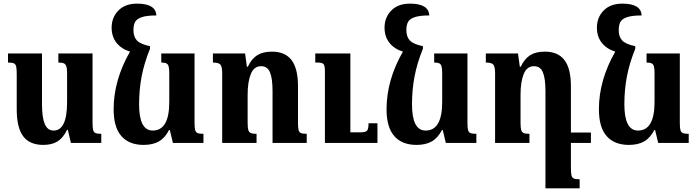

<svg xmlns="http://www.w3.org/2000/svg" viewBox="-20 -786 3835 1056"><path d="M72 -185V-377Q72 -407 69 -420Q66 -433 56.5 -437.5Q47 -442 24 -442V-492H211V-211Q211 -141 226 -104.5Q241 -68 275 -68Q349 -68 349 -225V-381Q349 -408 345 -420.5Q341 -433 331.5 -437.5Q322 -442 301 -442V-492H489V-110Q489 -82 492.5 -70Q496 -58 505.5 -54Q515 -50 537 -50V0H370L353 -72H349Q327 -27 296 -8Q265 11 218 11Q143 11 107.5 -36.5Q72 -84 72 -185Z M1099 -50V0H931L914 -71H910Q887 -27 853.5 -8Q820 11 770 11Q690 11 647.5 -37.5Q605 -86 605 -185Q605 -345 695 -502Q647 -517 620.5 -551Q594 -585 594 -634Q594 -690 631 -728Q668 -766 734 -766Q837 -766 840 -701Q787 -701 759.5 -691.5Q732 -682 723 -665Q714 -648 714 -620Q714 -584 733 -563.5Q752 -543 805 -532V-518Q773 -439 759 -365.5Q745 -292 745 -212Q745 -68 820 -68Q911 -68 911 -225V-382Q911 -409 907.5 -421Q904 -433 895 -437.5Q886 -442 867 -442V-492H1050V-110Q1050 -82 1053.5 -70Q1057 -58 1067 -54Q1077 -50 1099 -50Z M1667 0H1479V-285Q1479 -354 1465 -388Q1451 -422 1416 -422Q1377 -422 1359.5 -379Q1342 -336 1342 -265V-111Q1342 -84 1345.5 -71.5Q1349 -59 1359 -54.5Q1369 -50 1391 -50V0H1202V-382Q1202 -420 1192 -431Q1182 -442 1151 -442V-492H1328L1338 -419H1343Q1364 -463 1395 -482.5Q1426 -502 1476 -502Q1548 -502 1583.5 -455.5Q1619 -409 1619 -311V-114Q1619 -84 1622 -71.5Q1625 -59 1634.5 -54.5Q1644 -50 1667 -50ZM2056 0H1767V-394Q1767 -425 1759.5 -433.5Q1752 -442 1726 -442H1714V-492H1907V-58H1960Q1990 -58 1998.5 -67Q2007 -76 2007 -108H2056Z M2600 -50V0H2432L2415 -71H2411Q2388 -27 2354.5 -8Q2321 11 2271 11Q2191 11 2148.5 -37.5Q2106 -86 2106 -185Q2106 -345 2196 -502Q2148 -517 2121.5 -551Q2095 -585 2095 -634Q2095 -690 2132 -728Q2169 -766 2235 -766Q2338 -766 2341 -701Q2288 -701 2260.5 -691.5Q2233 -682 2224 -665Q2215 -648 2215 -620Q2215 -584 2234 -563.5Q2253 -543 2306 -532V-518Q2274 -439 2260 -365.5Q2246 -292 2246 -212Q2246 -68 2321 -68Q2412 -68 2412 -225V-382Q2412 -409 2408.5 -421Q2405 -433 2396 -437.5Q2387 -442 2368 -442V-492H2551V-110Q2551 -82 2554.5 -70Q2558 -58 2568 -54Q2578 -50 2600 -50Z M3120 0V135Q3120 165 3123 178Q3126 191 3135.5 195.5Q3145 200 3168 200V250H2980V-285Q2980 -354 2966 -388Q2952 -422 2917 -422Q2878 -422 2860.5 -379Q2843 -336 2843 -265V-111Q2843 -84 2846.5 -71.5Q2850 -59 2860 -54.5Q2870 -50 2892 -50V0H2703V-382Q2703 -420 2693 -431Q2683 -442 2652 -442V-492H2829L2839 -419H2844Q2865 -463 2896 -482.5Q2927 -502 2977 -502Q3049 -502 3084.5 -455.5Q3120 -409 3120 -311V-57H3230V0Z M3768 -50V0H3600L3583 -71H3579Q3556 -27 3522.5 -8Q3489 11 3439 11Q3359 11 3316.5 -37.5Q3274 -86 3274 -185Q3274 -345 3364 -502Q3316 -517 3289.5 -551Q3263 -585 3263 -634Q3263 -690 3300 -728Q3337 -766 3403 -766Q3506 -766 3509 -701Q3456 -701 3428.5 -691.5Q3401 -682 3392 -665Q3383 -648 3383 -620Q3383 -584 3402 -563.5Q3421 -543 3474 -532V-518Q3442 -439 3428 -365.5Q3414 -292 3414 -212Q3414 -68 3489 -68Q3580 -68 3580 -225V-382Q3580 -409 3576.5 -421Q3573 -433 3564 -437.5Q3555 -442 3536 -442V-492H3719V-110Q3719 -82 3722.5 -70Q3726 -58 3736 -54Q3746 -50 3768 -50Z"/></svg>

Font: Noto Serif Armenian SmBd Narrow
Style: Regular
Weight: 600
Width: 4
Designer: Monotype Design team
Foundry: Monotype Imaging Inc.
Version: Version 1.000